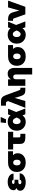

<svg xmlns="http://www.w3.org/2000/svg" viewBox="2356 -3132 980 5733"><g transform="rotate(-90 2846.5 -266.0)"><path d="M272.5 11.7Q202.1 11.7 144.3 -7.3Q86.4 -26.4 52 -63.7Q17.6 -101.1 17.6 -154.8Q17.6 -199.2 40.3 -225.8Q63 -252.4 99.6 -267.1Q67.4 -277.3 49.8 -298.3Q32.2 -319.3 32.2 -356.4Q32.2 -408.7 65.2 -447Q98.1 -485.4 154.3 -506.3Q210.4 -527.3 279.3 -527.3Q344.7 -527.3 400.1 -508.1Q455.6 -488.8 490.5 -450Q525.4 -411.1 529.3 -352.5H345.2Q343.3 -376.5 326.4 -387.5Q309.6 -398.4 282.2 -398.4Q256.8 -398.4 238.3 -389.2Q219.7 -379.9 219.7 -359.9Q219.7 -343.3 233.9 -332.8Q248 -322.3 272.5 -322.3H346.2V-209H273.4Q246.6 -209 229.7 -197Q212.9 -185.1 212.9 -163.6Q212.9 -142.1 230 -129.6Q247.1 -117.2 276.4 -117.2Q307.1 -117.2 325.2 -130.9Q343.3 -144.5 346.2 -168.5H538.1Q536.1 -117.7 503.4 -76.9Q470.7 -36.1 412.1 -12.2Q353.5 11.7 272.5 11.7Z M859.4 11.7Q775.9 11.7 712.4 -19.8Q648.9 -51.3 613.5 -110.4Q578.1 -169.4 578.1 -252Q578.1 -334.5 612.5 -393.3Q647 -452.1 709.5 -483.9Q772 -515.6 855.5 -515.6H1196.3V-367.2H1077.6Q1105 -344.7 1120.8 -310.8Q1136.7 -276.9 1136.7 -228.5Q1136.7 -157.7 1102.3 -103.5Q1067.9 -49.3 1005.6 -18.8Q943.4 11.7 859.4 11.7ZM859.4 -363.3H855.5Q820.8 -363.3 798.1 -336.7Q775.4 -310.1 775.4 -252Q775.4 -193.8 800 -167.2Q824.7 -140.6 859.4 -140.6Q894 -140.6 918.7 -167.2Q943.4 -193.8 943.4 -252Q943.4 -310.1 918.7 -336.7Q894 -363.3 859.4 -363.3Z M1609.9 0Q1508.3 0 1461.9 -36.9Q1415.5 -73.7 1415.5 -154.3V-363.3H1249V-515.6H1777.3V-363.3H1610.8V-188.5Q1610.8 -165.5 1619.9 -157Q1628.9 -148.4 1655.8 -148.4H1717.3V0Z M2075.2 11.7Q1995.6 11.7 1935.8 -23.7Q1876 -59.1 1842.8 -120.1Q1809.6 -181.2 1809.6 -256.8Q1809.6 -334.5 1842.5 -395.3Q1875.5 -456.1 1936.8 -491.2Q1998 -526.4 2083 -526.4Q2148.9 -526.4 2194.3 -504.2Q2239.7 -481.9 2269 -441.4L2295.9 -515.6H2466.8L2367.2 -274.4L2473.6 0H2299.8L2267.6 -85.9Q2202.1 11.7 2075.2 11.7ZM2202.6 -257.3 2202.1 -258.8Q2182.6 -311.5 2158 -343.3Q2133.3 -375 2092.8 -375Q2053.2 -375 2030 -344Q2006.8 -313 2006.8 -259.8Q2006.8 -205.1 2029.1 -172.9Q2051.3 -140.6 2088.9 -140.6Q2129.4 -140.6 2157.2 -174.6Q2185.1 -208.5 2202.1 -255.9ZM2040.5 -576.7 2056.2 -735.8H2220.2L2149.9 -576.7Z M2492.7 0 2693.4 -515.6 2687.5 -531.2Q2677.2 -558.6 2665 -568.8Q2652.8 -579.1 2627 -579.1H2556.6V-727.5H2689.5Q2759.3 -727.5 2800 -696Q2840.8 -664.6 2868.7 -588.9L3012.7 -196.3Q3022.5 -169.4 3030.8 -158.9Q3039.1 -148.4 3065.9 -148.4H3093.3V0H3011.2Q2941.9 0 2904.3 -31Q2866.7 -62 2842.8 -138.7L2817.9 -218.8Q2810.1 -243.7 2803 -269Q2795.9 -294.4 2789.1 -319.8Q2782.2 -294.4 2775.1 -269.3Q2768.1 -244.1 2760.7 -218.8L2695.8 0Z M3345.2 -273.4V0H3149.9V-515.6H3342.8V-429.7Q3368.7 -474.1 3409.2 -500.7Q3449.7 -527.3 3510.3 -527.3Q3596.2 -527.3 3640.1 -472.9Q3684.1 -418.5 3684.1 -325.2V204.1H3488.8V-281.2Q3488.8 -320.3 3470.2 -341.3Q3451.7 -362.3 3417 -362.3Q3345.2 -362.3 3345.2 -273.4Z M4029.8 11.7Q3946.3 11.7 3882.8 -19.8Q3819.3 -51.3 3783.9 -110.4Q3748.5 -169.4 3748.5 -252Q3748.5 -334.5 3783 -393.3Q3817.4 -452.1 3879.9 -483.9Q3942.4 -515.6 4025.9 -515.6H4366.7V-367.2H4248Q4275.4 -344.7 4291.3 -310.8Q4307.1 -276.9 4307.1 -228.5Q4307.1 -157.7 4272.7 -103.5Q4238.3 -49.3 4176 -18.8Q4113.8 11.7 4029.8 11.7ZM4029.8 -363.3H4025.9Q3991.2 -363.3 3968.5 -336.7Q3945.8 -310.1 3945.8 -252Q3945.8 -193.8 3970.5 -167.2Q3995.1 -140.6 4029.8 -140.6Q4064.5 -140.6 4089.1 -167.2Q4113.8 -193.8 4113.8 -252Q4113.8 -310.1 4089.1 -336.7Q4064.5 -363.3 4029.8 -363.3Z M4674.3 11.7Q4594.7 11.7 4534.9 -23.7Q4475.1 -59.1 4441.9 -120.1Q4408.7 -181.2 4408.7 -256.8Q4408.7 -334.5 4441.7 -395.3Q4474.6 -456.1 4535.9 -491.2Q4597.2 -526.4 4682.1 -526.4Q4748 -526.4 4793.5 -504.2Q4838.9 -481.9 4868.2 -441.4L4895 -515.6H5065.9L4966.3 -274.4L5072.8 0H4898.9L4866.7 -85.9Q4801.3 11.7 4674.3 11.7ZM4801.8 -257.3 4801.3 -258.8Q4781.7 -311.5 4757.1 -343.3Q4732.4 -375 4691.9 -375Q4652.3 -375 4629.2 -344Q4606 -313 4606 -259.8Q4606 -205.1 4628.2 -172.9Q4650.4 -140.6 4688 -140.6Q4728.5 -140.6 4756.3 -174.6Q4784.2 -208.5 4801.3 -255.9Z M5284.2 0 5159.7 -349.1Q5152.8 -367.2 5130.4 -367.2H5091.8V-515.6H5130.4Q5223.6 -515.6 5272.7 -482.2Q5321.8 -448.7 5344.7 -369.6L5365.7 -296.9Q5374.5 -267.1 5382.6 -236.8Q5390.6 -206.5 5398.9 -176.8Q5406.2 -206.5 5414.3 -236.6Q5422.4 -266.6 5430.7 -296.9L5492.2 -515.6H5693.4L5508.8 0Z"/></g></svg>

Font: Inter Display Black
Style: Regular
Weight: 900
Designer: Rasmus Andersson
Foundry: rsms
Version: Version 4.000;git-a52131595